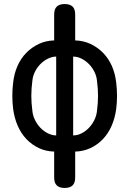

<svg xmlns="http://www.w3.org/2000/svg" viewBox="-20 -750 640 950"><path d="M352 128Q352 155 339 167.5Q326 180 300 180Q274 180 261 167.5Q248 155 248 128V0Q207 -1 172 -17.5Q137 -34 110.5 -62Q84 -90 67.5 -128Q51 -166 45 -211Q41 -243 41 -275.5Q41 -308 45 -341Q50 -386 66.5 -423.5Q83 -461 110 -488.5Q137 -516 172 -532.5Q207 -549 248 -550V-678Q248 -705 261 -717.5Q274 -730 300 -730Q326 -730 339 -717.5Q352 -705 352 -678V-550Q393 -549 428 -532.5Q463 -516 490 -488.5Q517 -461 533.5 -423.5Q550 -386 555 -341Q559 -308 559 -275.5Q559 -243 555 -211Q549 -166 532.5 -128Q516 -90 489.5 -62Q463 -34 428 -17.5Q393 -1 352 0ZM258 -80V-470Q238 -470 217.5 -460Q197 -450 180.5 -433.5Q164 -417 153 -395Q142 -373 140 -349Q135 -312 135 -276Q135 -240 140 -203Q142 -179 153 -156.5Q164 -134 180.5 -117Q197 -100 217.5 -90Q238 -80 258 -80ZM342 -470V-80Q363 -80 383 -90Q403 -100 419.5 -117Q436 -134 447 -156.5Q458 -179 460 -203Q465 -240 465 -276Q465 -312 460 -349Q458 -373 447 -395Q436 -417 419.5 -433.5Q403 -450 383 -460Q363 -470 342 -470Z"/></svg>

Font: Maple Mono Medium
Style: Regular
Weight: 500
Monospace: yes
Designer: subframe7536
Version: Version 7.000